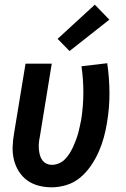

<svg xmlns="http://www.w3.org/2000/svg" viewBox="-20 -792 540 820"><path d="M201 8Q172 8 145 1Q118 -6 96.5 -21.5Q75 -37 60.5 -60Q46 -83 39.5 -109.5Q33 -136 34 -165Q35 -194 40 -222L89 -520H201L150 -207Q147 -194 146 -181Q145 -168 146 -155.5Q147 -143 150 -131Q153 -119 160 -109Q167 -99 178 -93.5Q189 -88 202 -88Q217 -88 232 -94.5Q247 -101 258 -112.5Q269 -124 277.5 -137.5Q286 -151 292.5 -165.5Q299 -180 304.5 -194.5Q310 -209 314 -223.5Q318 -238 321 -253Q324 -268 327 -282Q336 -340 336 -397Q336 -454 328 -509L438 -522Q447 -460 447.5 -396.5Q448 -333 437 -268Q432 -237 423.5 -205.5Q415 -174 401.5 -143.5Q388 -113 368.5 -84.5Q349 -56 323 -34Q297 -12 264.5 -2Q232 8 201 8ZM277 -574 226 -626 385 -772 447 -708Z"/></svg>

Font: Iosevka SS04 Oblique
Style: Bold
Weight: 700
Italic angle: -9°
Monospace: yes
Designer: Belleve Invis
Foundry: Belleve Invis
Version: Version 19.0.0; ttfautohint (v1.8.4)